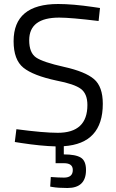

<svg xmlns="http://www.w3.org/2000/svg" viewBox="-20 -723 582 960"><path d="M410 127Q410 217 317 217Q271 217 242 212L231 210L234 162Q273 165 300 165Q344 165 344 127Q344 93 300 93H258V9Q184 7 86 -8L54 -13L62 -77Q198 -59 269 -59Q417 -59 417 -198Q417 -254 384.5 -278.5Q352 -303 263 -320Q146 -345 97 -384.5Q48 -424 48 -517Q48 -703 271 -703Q344 -703 446 -688L480 -683L473 -618Q334 -635 276 -635Q126 -635 126 -522Q126 -459 160.5 -435.5Q195 -412 300.5 -388.5Q406 -365 450 -327.5Q494 -290 494 -204Q494 -5 299 8V49Q358 49 384 65Q410 81 410 127Z"/></svg>

Font: Titillium Web
Style: Regular
Weight: 400
Version: Version 1.001;PS 57.000;hotconv 1.0.70;makeotf.lib2.5.55311